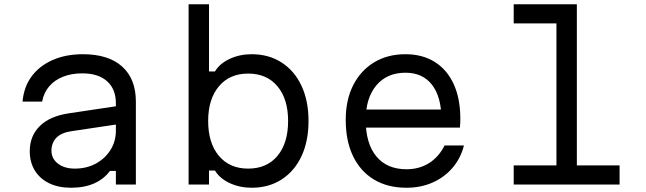

<svg xmlns="http://www.w3.org/2000/svg" viewBox="-20 -868 3040 903"><path d="M537 -370V-284L316 -251Q268 -244 245 -220Q222 -196 222 -159Q222 -122 252.5 -98.5Q283 -75 332 -75Q387 -75 430.5 -98.5Q474 -122 499.5 -162.5Q525 -203 525 -254V-382Q525 -449 483.5 -486Q442 -523 367 -523Q316 -523 276 -507Q236 -491 211 -461.5Q186 -432 178 -390H86Q92 -459 128.5 -508.5Q165 -558 227 -585.5Q289 -613 370 -613Q490 -613 554.5 -555Q619 -497 619 -390V0H525V-64H497Q469 -26 423 -5.5Q377 15 314 15Q254 15 210.5 -6.5Q167 -28 143.5 -66.5Q120 -105 120 -157Q120 -229 167.5 -275.5Q215 -322 304 -335Z M1164 15Q1107 15 1060 -7Q1013 -29 991 -66H963V0H867V-848H963V-532H991Q1013 -569 1060 -591Q1107 -613 1164 -613Q1244 -613 1304.5 -574Q1365 -535 1398 -464.5Q1431 -394 1431 -299Q1431 -204 1398 -133.5Q1365 -63 1304.5 -24Q1244 15 1164 15ZM1147 -75Q1235 -75 1285 -135Q1335 -195 1335 -299Q1335 -402 1285 -462Q1235 -522 1147 -522Q1060 -522 1009.5 -462Q959 -402 959 -299Q959 -195 1009.5 -135Q1060 -75 1147 -75Z M1679 -353H2088L2056 -308Q2056 -412 2012 -469Q1968 -526 1887 -526Q1800 -526 1750 -466.5Q1700 -407 1700 -304Q1700 -193 1750 -132.5Q1800 -72 1892 -72Q1952 -72 1998 -101Q2044 -130 2071 -184H2162Q2147 -124 2108.5 -79Q2070 -34 2014.5 -9.5Q1959 15 1892 15Q1803 15 1739 -23.5Q1675 -62 1640.5 -133.5Q1606 -205 1606 -304Q1606 -398 1641 -467Q1676 -536 1739 -574.5Q1802 -613 1887 -613Q1967 -613 2025 -576.5Q2083 -540 2114 -472Q2145 -404 2145 -309Q2145 -299 2144.5 -288.5Q2144 -278 2143 -268H1679Z M2396 -848H2693V-90H2894V0H2396V-90H2597V-758H2396Z"/></svg>

Font: Martian Mono SemiExpanded Light
Style: Regular
Weight: 300
Width: 6
Monospace: yes
Designer: Roman Shamin
Foundry: Evil Martians
Version: Version 0.930